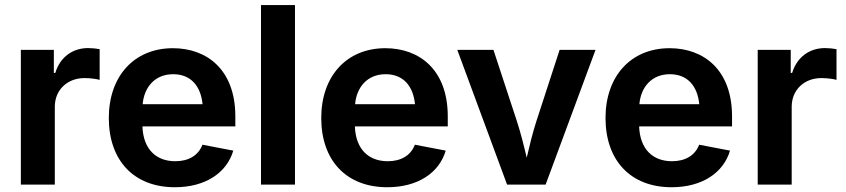

<svg xmlns="http://www.w3.org/2000/svg" viewBox="-20 -748 3429 778"><path d="M64.5 0H202.1V-315.4C202.1 -383.8 252.9 -431.6 322.3 -431.6C344.2 -431.6 372.1 -428.2 383.8 -424.3V-548.8C371.1 -551.3 351.6 -553.2 336.9 -553.2C275.4 -553.2 223.6 -517.6 204.1 -452.6H198.2V-545.9H64.5Z M688.5 10.7C812.5 10.7 898.9 -47.9 925.3 -137.7L800.3 -161.6C783.7 -117.7 743.7 -94.7 690.4 -94.7C612.8 -94.7 560.5 -143.1 557.1 -235.8H933.6V-276.4C933.6 -465.3 818.8 -552.7 680.7 -552.7C522.5 -552.7 420.9 -438 420.9 -270C420.9 -97.7 522.5 10.7 688.5 10.7ZM558.1 -325.7C564 -395 607.9 -447.3 681.6 -447.3C752.9 -447.3 793.5 -399.9 800.8 -325.7Z M1175.3 -727.5H1037.6V0H1175.3Z M1549.3 10.7C1673.3 10.7 1759.8 -47.9 1786.1 -137.7L1661.1 -161.6C1644.5 -117.7 1604.5 -94.7 1551.3 -94.7C1473.6 -94.7 1421.4 -143.1 1418 -235.8H1794.4V-276.4C1794.4 -465.3 1679.7 -552.7 1541.5 -552.7C1383.3 -552.7 1281.7 -438 1281.7 -270C1281.7 -97.7 1383.3 10.7 1549.3 10.7ZM1418.9 -325.7C1424.8 -395 1468.8 -447.3 1542.5 -447.3C1613.8 -447.3 1654.3 -399.9 1661.6 -325.7Z M2034.7 0H2190.9L2393.1 -545.9H2247.6L2153.3 -256.3C2137.7 -208 2126 -159.2 2114.3 -108.9C2102.5 -159.2 2090.3 -208 2074.7 -256.3L1979.5 -545.9H1833Z M2701.2 10.7C2825.2 10.7 2911.6 -47.9 2938 -137.7L2813 -161.6C2796.4 -117.7 2756.3 -94.7 2703.1 -94.7C2625.5 -94.7 2573.2 -143.1 2569.8 -235.8H2946.3V-276.4C2946.3 -465.3 2831.5 -552.7 2693.4 -552.7C2535.2 -552.7 2433.6 -438 2433.6 -270C2433.6 -97.7 2535.2 10.7 2701.2 10.7ZM2570.8 -325.7C2576.7 -395 2620.6 -447.3 2694.3 -447.3C2765.6 -447.3 2806.2 -399.9 2813.5 -325.7Z M3050.3 0H3188V-315.4C3188 -383.8 3238.8 -431.6 3308.1 -431.6C3330.1 -431.6 3357.9 -428.2 3369.6 -424.3V-548.8C3356.9 -551.3 3337.4 -553.2 3322.8 -553.2C3261.2 -553.2 3209.5 -517.6 3189.9 -452.6H3184.1V-545.9H3050.3Z"/></svg>

Font: Raveo SemiBold
Style: Regular
Weight: 600
Designer: Jakub Foglar, Rasmus Andersson (Inter)
Foundry: Jakubfoglar.com
Version: Version 1.100;Glyphs 3.2.3 (3260)